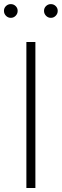

<svg xmlns="http://www.w3.org/2000/svg" viewBox="-47 -937 308 957"><path d="M129.4 -727.5V0H84.5V-727.5ZM206.5 -848.1Q192.4 -848.1 182.4 -858.4Q172.4 -868.7 172.4 -882.8Q172.4 -897 182.4 -906.7Q192.4 -916.5 206.5 -916.5Q220.7 -916.5 230.7 -906.7Q240.7 -897 240.7 -882.8Q240.7 -868.7 230.7 -858.4Q220.7 -848.1 206.5 -848.1ZM6.8 -848.1Q-7.3 -848.1 -17.3 -858.4Q-27.3 -868.7 -27.3 -882.8Q-27.3 -897 -17.3 -906.7Q-7.3 -916.5 6.8 -916.5Q21 -916.5 31 -906.7Q41 -897 41 -882.8Q41 -868.7 31 -858.4Q21 -848.1 6.8 -848.1Z"/></svg>

Font: Inter 28pt ExtraLight
Style: Regular
Weight: 250
Designer: Rasmus Andersson
Foundry: rsms
Version: Version 4.001;git-66647c0bb